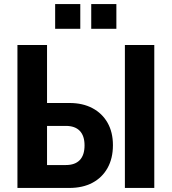

<svg xmlns="http://www.w3.org/2000/svg" viewBox="-20 -927 848 947"><path d="M66 0V-705H212V-419H323Q388 -419 436 -393.5Q484 -368 510.5 -321.5Q537 -275 537 -211Q537 -146 510.5 -98.5Q484 -51 436 -25.5Q388 0 322 0ZM212 -113H305Q350 -113 373.5 -137.5Q397 -162 397 -210Q397 -257 373.5 -281.5Q350 -306 305 -306H212ZM596 0V-705H741V0ZM430 -785V-907H554V-785ZM252 -785V-907H376V-785Z"/></svg>

Font: Nunito Sans 10pt Condensed ExtraBold
Style: Regular
Weight: 800
Width: 3
Designer: Vernon Adams
Foundry: Vernon Adams
Version: Version 3.101;gftools[0.9.27]